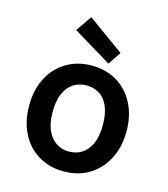

<svg xmlns="http://www.w3.org/2000/svg" viewBox="-116 -862 841 964"><g transform="rotate(15 305.0 -380.0)"><path d="M304 12Q230 12 172.5 -22.5Q115 -57 83.5 -119.5Q52 -182 52 -263Q52 -345 84 -407Q116 -469 173.5 -503.5Q231 -538 305 -538Q380 -538 437 -503.5Q494 -469 526 -407Q558 -345 558 -263Q558 -182 525.5 -119.5Q493 -57 436 -22.5Q379 12 304 12ZM304 -91Q343 -91 372.5 -110.5Q402 -130 418.5 -168Q435 -206 435 -263Q435 -320 419 -358.5Q403 -397 373.5 -416Q344 -435 305 -435Q267 -435 237.5 -416Q208 -397 191 -358.5Q174 -320 174 -263Q174 -206 191 -168Q208 -130 237 -110.5Q266 -91 304 -91ZM382 -569 182 -690 239 -772 427 -636Z"/></g></svg>

Font: DM Sans 9pt SemiBold
Style: Regular
Weight: 600
Version: Version 4.004;gftools[0.9.30]